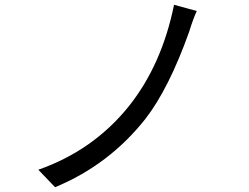

<svg xmlns="http://www.w3.org/2000/svg" viewBox="-20 -765 1040 802"><path d="M802 -719Q788 -690 770 -632Q685 -394 587 -268Q435 -76 210 17L140 -56Q369 -136 518 -321Q656 -494 707 -745Z"/></svg>

Font: 思源黑体R
Style: Regular
Weight: 400
Designer: Ryoko NISHIZUKA  (kana & ideographs); Paul D. Hunt (Latin, Greek & Cyrillic); Wenlong ZHANG  (bopomofo); Sandoll Communi
Foundry: Adobe Systems Incorporated
Version: Version 1.00 June 24, 2014, initial release